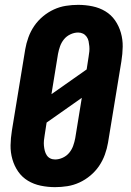

<svg xmlns="http://www.w3.org/2000/svg" viewBox="-20 -763 540 791"><path d="M207 8Q177 8 148 2Q119 -4 95 -18.5Q71 -33 55 -56Q39 -79 31 -107Q23 -135 23.5 -164.5Q24 -194 29 -225L84 -560Q88 -584 97 -609Q106 -634 121 -656Q136 -678 157 -695.5Q178 -713 202 -724Q226 -735 251.5 -739Q277 -743 302 -743Q332 -743 361 -737Q390 -731 414 -716.5Q438 -702 454 -679Q470 -656 478 -628Q486 -600 485.5 -570.5Q485 -541 480 -510L425 -175Q421 -151 412 -126Q403 -101 388 -79Q373 -57 352 -39.5Q331 -22 307 -11Q283 0 257.5 4Q232 8 207 8ZM192 -375 337 -477 345 -529Q347 -540 348 -551Q349 -562 348 -572.5Q347 -583 345 -593Q343 -603 337 -611.5Q331 -620 322 -624.5Q313 -629 302 -629Q286 -629 270 -621.5Q254 -614 243.5 -601Q233 -588 227.5 -572.5Q222 -557 219 -541ZM207 -106Q223 -106 239 -113.5Q255 -121 265.5 -134Q276 -147 281.5 -162.5Q287 -178 290 -194L317 -360L172 -258L164 -206Q162 -195 161 -184Q160 -173 161 -162.5Q162 -152 164.5 -142Q167 -132 172.5 -123.5Q178 -115 187 -110.5Q196 -106 207 -106Z"/></svg>

Font: Iosevka Term Curly Hv Obl
Style: Regular
Weight: 900
Italic angle: -9°
Designer: Belleve Invis
Foundry: Belleve Invis
Version: Version 32.3.0